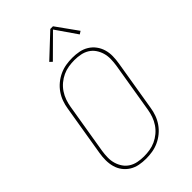

<svg xmlns="http://www.w3.org/2000/svg" viewBox="-283 -1060 1166 1166"><g transform="rotate(-45 300.0 -476.5)"><path d="M247 8Q217 8 189 2.5Q161 -3 137.5 -17.5Q114 -32 97.5 -54Q81 -76 73.5 -103Q66 -130 66 -159.5Q66 -189 71 -218L125 -544Q129 -571 138.5 -597.5Q148 -624 164.5 -648Q181 -672 204 -691Q227 -710 253.5 -722Q280 -734 307.5 -738.5Q335 -743 362 -743Q392 -743 420 -737.5Q448 -732 471.5 -717.5Q495 -703 511.5 -681Q528 -659 536 -632Q544 -605 543.5 -575.5Q543 -546 538 -517L484 -191Q480 -164 470.5 -137.5Q461 -111 444.5 -87Q428 -63 405 -44Q382 -25 355.5 -13Q329 -1 301.5 3.5Q274 8 247 8ZM247 -11Q272 -11 297.5 -15Q323 -19 347 -30Q371 -41 392 -58.5Q413 -76 428 -98.5Q443 -121 451.5 -145.5Q460 -170 464 -194L518 -520Q522 -546 522.5 -572.5Q523 -599 516 -623Q509 -647 495 -667.5Q481 -688 460 -701Q439 -714 413.5 -719Q388 -724 362 -724Q337 -724 311.5 -720Q286 -716 262 -705Q238 -694 217 -676.5Q196 -659 181 -636.5Q166 -614 157.5 -589.5Q149 -565 145 -541L91 -215Q87 -189 86.5 -162.5Q86 -136 93 -112Q100 -88 114 -67.5Q128 -47 149 -34Q170 -21 195.5 -16Q221 -11 247 -11ZM262 -809 246 -824 392 -961H415L514 -823L495 -811L401 -947Z"/></g></svg>

Font: Iosevka SS04 Th Ex Obl
Style: Regular
Weight: 100
Width: 7
Italic angle: -9°
Monospace: yes
Designer: Belleve Invis
Foundry: Belleve Invis
Version: Version 19.0.0; ttfautohint (v1.8.4)